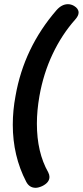

<svg xmlns="http://www.w3.org/2000/svg" viewBox="-20 -763 395 916"><path d="M150 133Q120 133 105 104Q41 -19 41 -168Q41 -236 54 -305Q94 -535 250 -715Q275 -743 304 -743Q319 -743 333 -735Q355 -722 355 -703Q355 -688 339 -670Q275 -598 231 -505Q187 -412 168 -304Q156 -235 156 -173Q156 -36 210 59Q216 71 216 81Q216 108 181 125Q163 133 150 133Z"/></svg>

Font: Kodchasan SemiBold
Style: Italic
Weight: 600
Italic angle: -10°
Version: Version 1.000; ttfautohint (v1.6)